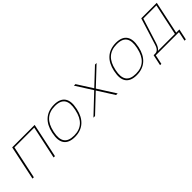

<svg xmlns="http://www.w3.org/2000/svg" viewBox="183 -1503 2635 2635"><g transform="rotate(-45 1500.0 -186.0)"><path d="M82 0H108L210 -478H594L492 0H518L624 -500H188Z M719 -256 717 -244C683 -85 741 9 899 9C1055 9 1153 -85 1187 -244L1189 -256C1223 -415 1165 -509 1009 -509C851 -509 753 -415 719 -256ZM742 -246 744 -254C776 -406 859 -487 1005 -487C1149 -487 1196 -406 1164 -254L1162 -246C1130 -94 1048 -13 904 -13C758 -13 710 -94 742 -246Z M1386 -500 1539 -259 1265 0H1296L1551 -241L1704 0H1735L1570 -259L1826 -500H1795L1558 -277L1416 -500Z M1919 -256 1917 -244C1883 -85 1941 9 2099 9C2255 9 2353 -85 2387 -244L2389 -256C2423 -415 2365 -509 2209 -509C2051 -509 1953 -415 1919 -256ZM1942 -246 1944 -254C1976 -406 2059 -487 2205 -487C2349 -487 2396 -406 2364 -254L2362 -246C2330 -94 2248 -13 2104 -13C1958 -13 1910 -94 1942 -246Z M2483 -22H2455L2421 137H2446L2475 0H2925L2896 137H2921L2955 -22H2893L2994 -500H2693L2571 -109C2551 -43 2521 -22 2483 -22ZM2538 -22C2564 -38 2582 -69 2596 -113L2711 -478H2965L2868 -22Z"/></g></svg>

Font: LT Wave Mono Thin
Style: Italic
Weight: 100
Designer: Daniel Lyons
Version: Version 2.5 (Glyphs App)